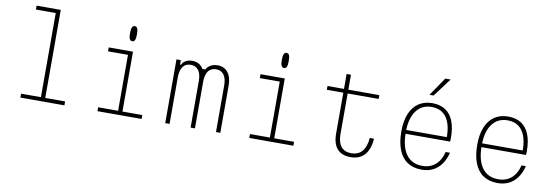

<svg xmlns="http://www.w3.org/2000/svg" viewBox="-61 -1290 5021 1744"><g transform="rotate(10 2450.0 -418.0)"><path d="M162 -848H385V-36H568V0H162V-36H345V-812H162Z M873 -588H1097V-36H1280V0H873V-36H1057V-552H873ZM1073 -680Q1057 -680 1049 -696.5Q1041 -713 1041 -750Q1041 -787 1049 -803.5Q1057 -820 1073 -820Q1090 -820 1097.5 -803.5Q1105 -787 1105 -750Q1105 -713 1097.5 -696.5Q1090 -680 1073 -680Z M1498 -588H1538V-547H1570L1543 -534Q1551 -566 1578 -583Q1605 -600 1643 -600Q1686 -600 1715.5 -577.5Q1745 -555 1756 -514L1730 -543H1789L1762 -520Q1772 -557 1803 -578.5Q1834 -600 1877 -600Q1937 -600 1971.5 -556.5Q2006 -513 2006 -435V0H1966V-429Q1966 -494 1941 -528Q1916 -562 1869 -562Q1822 -562 1797 -528Q1772 -494 1772 -429V0H1732V-429Q1732 -494 1707 -528Q1682 -562 1635 -562Q1588 -562 1563 -528Q1538 -494 1538 -429V0H1498Z M2273 -588H2497V-36H2680V0H2273V-36H2457V-552H2273ZM2473 -680Q2457 -680 2449 -696.5Q2441 -713 2441 -750Q2441 -787 2449 -803.5Q2457 -820 2473 -820Q2490 -820 2497.5 -803.5Q2505 -787 2505 -750Q2505 -713 2497.5 -696.5Q2490 -680 2473 -680Z M3083 -726V-588H3369V-553H3083V-177Q3083 -102 3115 -63Q3147 -24 3208 -24Q3273 -24 3309 -66Q3345 -108 3351 -190H3390Q3383 -90 3337 -39Q3291 12 3208 12Q3127 12 3085 -35.5Q3043 -83 3043 -177V-553H2891V-588H3043V-726Z M3650 -319H4053L4039 -317Q4039 -438 3992.5 -501.5Q3946 -565 3857 -565Q3766 -565 3715 -495.5Q3664 -426 3664 -300Q3664 -164 3715.5 -93.5Q3767 -23 3865 -23Q3936 -23 3984.5 -64.5Q4033 -106 4052 -184H4092Q4076 -120 4044.5 -76.5Q4013 -33 3968 -10.5Q3923 12 3865 12Q3786 12 3732.5 -23.5Q3679 -59 3651 -128.5Q3623 -198 3623 -300Q3623 -395 3651 -462.5Q3679 -530 3731.5 -565Q3784 -600 3857 -600Q3929 -600 3978 -568Q4027 -536 4052 -473Q4077 -410 4077 -318Q4077 -310 4076.5 -301Q4076 -292 4075 -284H3650ZM3817 -670 3933 -840H3982L3855 -670Z M4350 -319H4753L4739 -317Q4739 -438 4692.5 -501.5Q4646 -565 4557 -565Q4466 -565 4415 -495.5Q4364 -426 4364 -300Q4364 -164 4415.5 -93.5Q4467 -23 4565 -23Q4636 -23 4684.5 -64.5Q4733 -106 4752 -184H4792Q4776 -120 4744.5 -76.5Q4713 -33 4668 -10.5Q4623 12 4565 12Q4486 12 4432.5 -23.5Q4379 -59 4351 -128.5Q4323 -198 4323 -300Q4323 -395 4351 -462.5Q4379 -530 4431.5 -565Q4484 -600 4557 -600Q4629 -600 4678 -568Q4727 -536 4752 -473Q4777 -410 4777 -318Q4777 -310 4776.5 -301Q4776 -292 4775 -284H4350Z"/></g></svg>

Font: Martian Mono SemiExpanded Thin
Style: Regular
Weight: 250
Monospace: yes
Version: Version 0.930